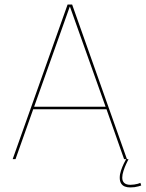

<svg xmlns="http://www.w3.org/2000/svg" viewBox="-20 -697 638 841"><path d="M35.5 0H48L125.5 -218.5H446.5L523.5 0H536L296 -677H276ZM129.5 -229.5 285.5 -667.5H286.5L442.5 -229.5ZM550.5 124Q560 124 569.5 122.8Q579 121.5 586.8 119.2Q594.5 117 598.5 115.5L595 104Q591 106 583.8 108Q576.5 110 568 111.2Q559.5 112.5 551.5 112.5Q533.5 112.5 524.5 104.5Q515.5 96.5 515.5 81Q515.5 68 520.8 51.8Q526 35.5 532.8 21Q539.5 6.5 543 0H532.5Q529 6 522.2 19.8Q515.5 33.5 510 50Q504.5 66.5 504.5 81.5Q504.5 97 510.5 106.5Q516.5 116 526.8 120Q537 124 550.5 124Z"/></svg>

Font: Anybody Thin
Style: Regular
Weight: 100
Designer: Tyler Finck
Foundry: Etcetera Type Company
Version: Version 1.114;gftools[0.9.25]